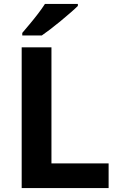

<svg xmlns="http://www.w3.org/2000/svg" viewBox="-20 -954 605 974"><path d="M90 0V-714H241V-125H531V0ZM375 -924Q361 -910 338 -890Q315 -870 288.5 -848Q262 -826 236.5 -806.5Q211 -787 192 -774H93V-787Q109 -806 130.5 -831.5Q152 -857 173 -884.5Q194 -912 208 -934H375Z"/></svg>

Font: Noto Sans Balinese
Style: Bold
Weight: 700
Designer: Aditya Bayu, David Williams
Foundry: David Williams
Version: Version 2.005; ttfautohint (v1.8.4.7-5d5b)